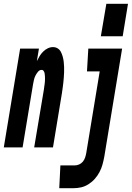

<svg xmlns="http://www.w3.org/2000/svg" viewBox="-64 -776 694 1011"><path d="M467 -585 496 -756H610L582 -585ZM-44 0 42 -520H141L130 -454Q137 -468 144.5 -480.5Q152 -493 163 -504Q174 -515 187.5 -521.5Q201 -528 215 -528Q229 -528 240 -521Q251 -514 257 -502Q263 -490 266.5 -477Q270 -464 271.5 -451Q273 -438 273.5 -424Q274 -410 273.5 -396Q273 -382 272 -368.5Q271 -355 269.5 -341Q268 -327 266 -313Q264 -299 262 -285L215 0H116L167 -304Q168 -312 169 -319Q170 -326 171 -333Q172 -340 172.5 -347.5Q173 -355 173 -362Q173 -369 172.5 -376Q172 -383 171 -389.5Q170 -396 166 -402Q162 -408 155 -408Q144 -408 135.5 -397.5Q127 -387 122 -376.5Q117 -366 114.5 -354.5Q112 -343 110 -332L55 0ZM248 215 254 95H329Q341 95 352.5 90Q364 85 372 75.5Q380 66 384 54Q388 42 390 31L461 -400H394L401 -520H579L485 50Q481 71 475.5 91Q470 111 460 130Q450 149 435.5 165.5Q421 182 402 194Q383 206 363 210.5Q343 215 322 215Z"/></svg>

Font: Iosevka SS04 Heavy Extended
Style: Italic
Weight: 900
Width: 7
Italic angle: -9°
Monospace: yes
Designer: Belleve Invis
Foundry: Belleve Invis
Version: Version 19.0.0; ttfautohint (v1.8.4)